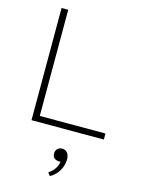

<svg xmlns="http://www.w3.org/2000/svg" viewBox="-145 -788 858 1169"><g transform="rotate(15 284.0 -203.5)"><path d="M93 0V-707H135V-38H549V0ZM289 300 274 280Q286 273 297.5 261.5Q309 250 318 234Q327 218 329 198Q316 202 297 194Q278 186 278 159Q278 142 289.5 130.5Q301 119 319 119Q341 119 352.5 135Q364 151 364 172Q364 200 354.5 224.5Q345 249 328.5 268Q312 287 289 300Z"/></g></svg>

Font: Onest Thin
Style: Regular
Weight: 250
Designer: Dmitri Voloshin, Andrey Kudryavtsev
Foundry: Dmitri Voloshin, Andrey Kudryavtsev
Version: Version 1.000;gftools[0.9.33]